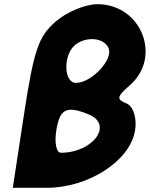

<svg xmlns="http://www.w3.org/2000/svg" viewBox="-20 -945 714 915"><path d="M245 -842C163 -771 141 -704 95 -404L41 -50H203C403 -50 602 -180 624 -325C633 -383 615 -439 583 -452C534 -472 536 -484 598 -538C754 -673 653 -925 445 -925C387 -925 299 -889 245 -842ZM497 -717C522 -663 417 -550 342 -550C284 -550 280 -680 336 -729C387 -773 474 -767 497 -717ZM402 -400C522 -352 424 -217 270 -217C249 -217 239 -263 248 -321C264 -427 297 -443 402 -400Z"/></svg>

Font: Hussar Skorodowane
Style: Ky
Weight: 700
Foundry: Cannot Into Space Fonts
Version: Version 0.892